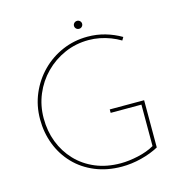

<svg xmlns="http://www.w3.org/2000/svg" viewBox="-117 -912 970 1025"><g transform="rotate(-15 367.5 -399.0)"><path d="M637 -43Q617 -32 592.5 -22.5Q568 -13 540.5 -6Q513 1 485.5 4.5Q458 8 432 8Q351 8 284.5 -19.5Q218 -47 171 -96Q124 -145 99 -210Q74 -275 74 -349Q74 -424 102 -489.5Q130 -555 179 -604.5Q228 -654 293 -682Q358 -710 432 -710Q483 -710 529.5 -696.5Q576 -683 617 -659L607 -642Q582 -657 553.5 -668Q525 -679 494.5 -685Q464 -691 433 -691Q362 -691 300.5 -664Q239 -637 192.5 -590Q146 -543 120 -481Q94 -419 94 -349Q94 -278 117.5 -217Q141 -156 185 -109.5Q229 -63 291 -37Q353 -11 430 -11Q475 -11 527 -22.5Q579 -34 617 -56V-285H447V-304H637ZM378 -784Q378 -793 384.5 -799.5Q391 -806 401 -806Q410 -806 416.5 -799.5Q423 -793 423 -784Q423 -775 416.5 -768.5Q410 -762 401 -762Q391 -762 384.5 -768.5Q378 -775 378 -784Z"/></g></svg>

Font: Josefin Sans Thin Thin
Style: Regular
Weight: 250
Version: Version 2.001